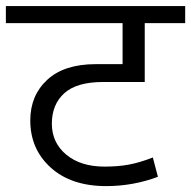

<svg xmlns="http://www.w3.org/2000/svg" viewBox="-35 -667 645 648"><path d="M323.6 -38.9Q205.3 -38.9 136.2 -101.4Q67.2 -163.8 67.2 -260.4Q67.2 -344.8 124.4 -397.6Q181.5 -450.5 288.2 -450.5H378.7V-589H-15.2V-646.6H590V-589H453.5V-390.3H313.4Q223.5 -390.3 181.7 -352.1Q140 -314 140 -249.7Q140 -185.5 188.6 -145.1Q237.1 -104.7 318 -104.7Q363.5 -104.7 400.2 -111.5Q436.8 -118.3 480.8 -135.5L498 -70.3Q414.1 -38.9 323.6 -38.9Z"/></svg>

Font: Khula
Style: Regular
Weight: 400
Designer: Erin McLaughlin, Steve Matteson
Version: Version 1.000;PS 1.0;hotconv 1.0.72;makeotf.lib2.5.5900; ttf